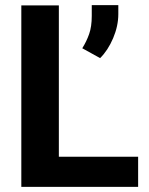

<svg xmlns="http://www.w3.org/2000/svg" viewBox="-20 -732 582 752"><path d="M521 -118.2V0H164.1V-118.2ZM210.5 -710.9V0H63.5V-710.9ZM443.4 -711.9V-676.8Q443.4 -630.4 423.1 -582.5Q402.8 -534.7 372.1 -504.4L302.2 -543Q318.8 -569.3 329.1 -598.6Q339.4 -627.9 339.4 -669.4V-711.9Z"/></svg>

Font: RobotoDEMO
Style: Regular
Weight: 400
Designer: Christian Robertson
Foundry: Google
Version: Version 2.136